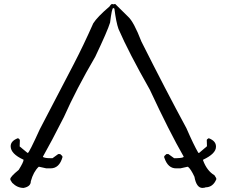

<svg xmlns="http://www.w3.org/2000/svg" viewBox="-20 -1257 1129 958"><path d="M538.1 -1237.3 545.9 -1235.4 554.7 -1237.3 619.1 -1173.8Q647.5 -1148.4 685.5 -1049.8Q806.6 -808.6 910.2 -617.2Q946.3 -534.2 969.7 -494.1H973.6L1012.7 -527.3L1011.7 -557.6Q1011.7 -562.5 1021.5 -567.4Q1057.6 -553.7 1057.6 -526.4V-524.4Q1057.6 -490.2 993.2 -460V-457Q1012.7 -404.3 1049.8 -382.8Q1059.6 -369.1 1059.6 -363.3Q1043 -322.3 1004.9 -322.3Q1004.9 -320.3 990.2 -319.3Q960 -319.3 950.2 -375Q932.6 -413.1 918 -424.8H915L879.9 -417H858.4Q818.4 -417 800.8 -467.8L798.8 -473.6Q798.8 -479.5 810.5 -488.3H820.3L848.6 -467.8H862.3Q896.5 -468.8 896.5 -475.6Q825.2 -599.6 727.5 -809.6Q621.1 -997.1 571.3 -1112.3Q559.6 -1144.5 550.8 -1213.9L545.9 -1216.8H544.9Q538.1 -1216.8 529.3 -1144.5Q516.6 -1102.5 455.1 -973.6Q361.3 -813.5 298.8 -672.9Q235.4 -547.9 194.3 -475.6V-473.6Q205.1 -467.8 228.5 -467.8H242.2L270.5 -488.3H280.3Q292 -479.5 292 -473.6Q276.4 -417 232.4 -417H210.9L175.8 -424.8H172.9Q146.5 -399.4 133.8 -352.5Q133.8 -326.2 97.7 -319.3Q66.4 -319.3 41 -344.7Q31.2 -358.4 31.2 -363.3Q31.2 -375 73.2 -409.2Q97.7 -448.2 97.7 -460Q33.2 -489.3 33.2 -527.3Q33.2 -553.7 69.3 -567.4Q79.1 -563.5 79.1 -555.7L78.1 -526.4L117.2 -494.1H119.1Q125 -494.1 178.7 -612.3L346.7 -934.6Q396.5 -1030.3 445.3 -1140.6Q465.8 -1172.9 526.4 -1224.6Q531.2 -1233.4 538.1 -1237.3Z"/></svg>

Font: EG Dragon Caps 
Style: Regular
Weight: 400
Designer: Bill Roach / W.K. Roach
Version: Version 1.00 April 18, 2012, initial release